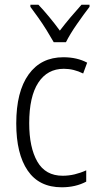

<svg xmlns="http://www.w3.org/2000/svg" viewBox="-20 -785 414 815"><path d="M242 10Q146 10 97.5 -61Q49 -132 49 -261Q49 -396 101.5 -469Q154 -542 249 -542Q307 -542 350 -519L333 -473Q293 -493 251 -493Q181 -493 142.5 -434Q104 -375 104 -262Q104 -159 138.5 -99Q173 -39 246 -39Q272 -39 297 -45Q322 -51 346 -62V-14Q301 10 242 10ZM208 -606Q195 -629 178 -656.5Q161 -684 142.5 -710Q124 -736 109 -756V-765H143Q164 -743 188.5 -713.5Q213 -684 234 -655Q257 -685 278.5 -710.5Q300 -736 326 -765H360V-756Q336 -725 306.5 -682.5Q277 -640 260 -606Z"/></svg>

Font: Noto Sans Devanagari UI Condensed Light
Style: Regular
Weight: 300
Width: 3
Designer: Jelle Bosma - Monotype Design Team
Foundry: Monotype Imaging Inc.
Version: Version 2.004; ttfautohint (v1.8.4.7-5d5b)